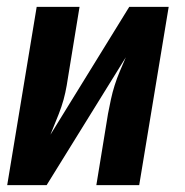

<svg xmlns="http://www.w3.org/2000/svg" viewBox="-20 -540 540 560"><path d="M1 0 87 -520H212L178 -312Q175 -291 170.5 -270Q166 -249 159 -228.5Q152 -208 143.5 -188Q135 -168 127 -147L357 -520H472L386 0H261L295 -208Q299 -229 303.5 -250Q308 -271 314.5 -291.5Q321 -312 329.5 -332Q338 -352 347 -373L116 0Z"/></svg>

Font: Iosevka SS04 Extrabold
Style: Italic
Weight: 800
Italic angle: -9°
Monospace: yes
Designer: Belleve Invis
Foundry: Belleve Invis
Version: Version 19.0.0; ttfautohint (v1.8.4)